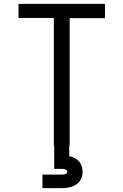

<svg xmlns="http://www.w3.org/2000/svg" viewBox="-20 -755 640 995"><path d="M259 0V-662H76V-735H524V-661H341V0ZM200 220V150H300Q305 150 309.5 149.5Q314 149 318 147.5Q322 146 325.5 143Q329 140 329 135Q329 131 325.5 127.5Q322 124 318 122.5Q314 121 309.5 120.5Q305 120 300 120H261V0H339V54Q353 57 366.5 64Q380 71 389.5 81.5Q399 92 403.5 106.5Q408 121 408 135Q408 155 399.5 173Q391 191 374.5 201.5Q358 212 338.5 216Q319 220 300 220Z"/></svg>

Font: Iosevka Curly Extended
Style: Regular
Weight: 400
Width: 7
Monospace: yes
Designer: Belleve Invis
Foundry: Belleve Invis
Version: Version 11.1.0; ttfautohint (v1.8.3)